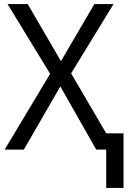

<svg xmlns="http://www.w3.org/2000/svg" viewBox="-20 -734 640 942"><path d="M501 188V0H452L276 -310L97 0H3L226 -372L17 -714H116L279 -434L443 -714H537L329 -374L501 -80H586V188Z"/></svg>

Font: Noto Sans Display
Style: Regular
Weight: 400
Designer: Monotype Design Team
Foundry: Monotype Imaging Inc.
Version: Version 2.003